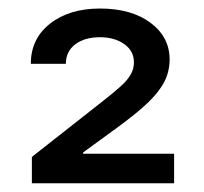

<svg xmlns="http://www.w3.org/2000/svg" viewBox="-20 -857 469 441"><path d="M53.2 -436V-496.6L217.8 -626Q240.7 -644 256.3 -658Q272 -671.9 279.8 -685.1Q287.6 -698.2 287.6 -713.9Q287.6 -740.2 265.1 -755.9Q242.7 -771.5 209.5 -771.5Q174.3 -771.5 152.8 -755.1Q131.3 -738.8 131.3 -710.4H50.8Q50.8 -768.1 95 -802.7Q139.2 -837.4 209.5 -837.4Q281.7 -837.4 325.7 -804.7Q369.6 -772 369.6 -720.2Q369.6 -703.1 364.5 -686.3Q359.4 -669.4 346.4 -651.4Q333.5 -633.3 310.1 -612.3Q286.6 -591.3 250 -564.5L170.9 -506.8V-503.9H379.9V-436Z"/></svg>

Font: Inter 18pt
Style: Regular
Weight: 400
Designer: Rasmus Andersson
Foundry: rsms
Version: Version 4.001;git-66647c0bb